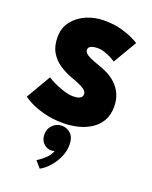

<svg xmlns="http://www.w3.org/2000/svg" viewBox="-179 -767 940 1188"><g transform="rotate(20 291.0 -173.0)"><path d="M297 -672Q361 -672 410.8 -658.2Q460.5 -644.5 491.2 -629Q522 -613.5 529 -608L437.5 -453Q429.5 -459 409.8 -469.8Q390 -480.5 365.5 -489Q341 -497.5 318.5 -497.5Q292 -497.5 274.5 -490.2Q257 -483 257 -465.5Q257 -453.5 266.5 -443.5Q276 -433.5 298.8 -423Q321.5 -412.5 361 -399Q399.5 -386.5 431.5 -368Q463.5 -349.5 486.8 -324Q510 -298.5 523 -265.5Q536 -232.5 536 -191Q536 -136 513.2 -97.2Q490.5 -58.5 452.5 -34.5Q414.5 -10.5 367.8 0.8Q321 12 273 12Q199.5 12 142.2 -4Q85 -20 49.8 -38.8Q14.5 -57.5 6.5 -65.5L101 -227Q106.5 -222.5 124.8 -212.5Q143 -202.5 168.8 -191.5Q194.5 -180.5 222 -172.8Q249.5 -165 273 -165Q304.5 -165 319.5 -174Q334.5 -183 334.5 -200Q334.5 -212 325.2 -222.5Q316 -233 292.2 -244.8Q268.5 -256.5 225 -272Q183 -287.5 145 -312.5Q107 -337.5 83 -377.5Q59 -417.5 59 -477.5Q59 -538.5 93 -582Q127 -625.5 181.5 -648.8Q236 -672 297 -672ZM234 326.5 197 283Q219 271 246.5 246Q274 221 283.5 191.5Q275.5 196 260 196Q233 196 210.8 174.8Q188.5 153.5 188.5 114Q188.5 79 213.8 54.2Q239 29.5 273 29.5Q307.5 29.5 332.2 53.2Q357 77 357 125.5Q357 165.5 339.8 205Q322.5 244.5 294.5 276.5Q266.5 308.5 234 326.5Z"/></g></svg>

Font: League Spartan Thin Black
Style: Regular
Weight: 900
Version: Version 2.002